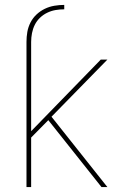

<svg xmlns="http://www.w3.org/2000/svg" viewBox="-20 -763 540 783"><path d="M88 -592Q88 -613 91.5 -633Q95 -653 104.5 -671.5Q114 -690 129 -704Q144 -718 162.5 -727Q181 -736 201.5 -739.5Q222 -743 242 -743V-725Q224 -725 206.5 -722Q189 -719 172.5 -711Q156 -703 143 -690.5Q130 -678 122 -662Q114 -646 110.5 -628Q107 -610 107 -592ZM418 0H394L177 -273L107 -202V0H88V-592H107V-228L391 -520H418L190 -287Z"/></svg>

Font: Iosevka Thin
Style: Regular
Weight: 100
Monospace: yes
Designer: Belleve Invis
Foundry: Belleve Invis
Version: Version 32.5.0; ttfautohint (v1.8.4)